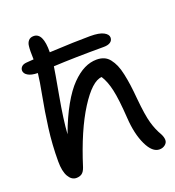

<svg xmlns="http://www.w3.org/2000/svg" viewBox="-140 -869 908 997"><g transform="rotate(-20 314.5 -370.5)"><path d="M115.2 9.8Q88.9 9.8 72 -19.5Q55.2 -48.8 55.2 -103Q55.2 -195.3 66.9 -284.2Q78.6 -373 93.8 -451.9Q108.9 -530.8 112.8 -569.8V-570.8Q77.6 -571.3 58.8 -582.8Q40 -594.2 40 -610.8Q40 -622.6 48.8 -631.6Q57.6 -640.6 76.2 -642.1Q83 -642.6 96.2 -643.6Q109.4 -644.5 116.2 -645Q114.3 -696.3 117.2 -717.8Q118.7 -735.4 128.7 -747.1Q138.7 -758.8 157.2 -758.8Q209.5 -758.8 208 -650.9Q352.5 -658.2 433.1 -658.2Q483.4 -658.2 507.1 -645.5Q530.8 -632.8 530.8 -615.2Q530.8 -599.1 517.8 -590.1Q504.9 -581.1 481 -581.1Q317.4 -581.1 203.1 -575.2Q199.7 -549.8 176.8 -423.3Q153.8 -296.9 148.9 -219.2Q180.2 -304.2 215.1 -366Q250 -427.7 285.2 -463.4Q320.3 -499 354.2 -515.6Q388.2 -532.2 422.9 -532.2Q445.3 -532.2 463.1 -524.7Q481 -517.1 493.9 -500.5Q506.8 -483.9 516.1 -462.9Q525.4 -441.9 532.2 -409.9Q539.1 -377.9 543.5 -345.5Q547.9 -313 551.8 -268.1Q560.5 -175.3 573.2 -131.1Q585.9 -86.9 606 -53.2Q616.2 -33.7 616.2 -18.1Q616.2 -2.9 603 7.6Q589.8 18.1 571.8 18.1Q532.2 18.1 503.4 -42.7Q474.6 -103.5 469.2 -192.9Q462.4 -298.3 450.4 -351.6Q438.5 -404.8 417 -438Q363.8 -435.1 293.9 -325.2Q224.1 -215.3 166 -30.8Q158.2 -7.8 146 1Q133.8 9.8 115.2 9.8Z"/></g></svg>

Font: Shantell Sans Irregular
Style: Regular
Weight: 400
Designer: Stephen Nixon, Anya Danilova, Shantell Martin
Foundry: Arrow Type
Version: Version 1.006;[9816181b4]